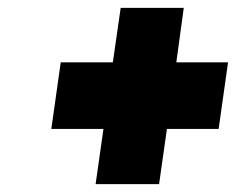

<svg xmlns="http://www.w3.org/2000/svg" viewBox="-20 -543 629 490"><path d="M288 -523 268 -384H135L111 -214H244L224 -73H386L406 -214H538L562 -384H430L449 -523Z"/></svg>

Font: Unageo
Style: Black-Italic
Weight: 900
Designer: Richard Sepsi
Foundry: Richard Sepsi
Version: Version 2.000